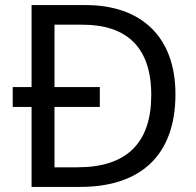

<svg xmlns="http://www.w3.org/2000/svg" viewBox="-20 -734 770 754"><path d="M317 -714H104V-392H30V-314H104V0H295C531 0 669 -123 669 -364C669 -593 531 -714 317 -714ZM304 -637C475 -637 574 -551 574 -361C574 -173 478 -77 284 -77H194V-314H372V-392H194V-637Z"/></svg>

Font: Noto Sans EgyptHiero
Style: Regular
Weight: 400
Designer: Monotype Design Team
Foundry: Monotype Imaging Inc.
Version: Version 2.002